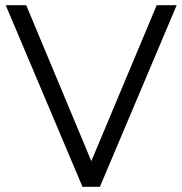

<svg xmlns="http://www.w3.org/2000/svg" viewBox="-20 -720 703 740"><path d="M298 0H365L661 -700H584L332 -99L81 -700H2Z"/></svg>

Font: Chess Sans
Style: Regular
Weight: 400
Designer: Wolf Bōese
Foundry: Wolf Bōese
Version: Version 7.223;Glyphs 3.3 (3306)